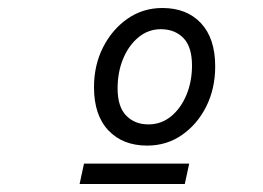

<svg xmlns="http://www.w3.org/2000/svg" viewBox="-20 -729 658 480"><path d="M386 -709Q447 -709 482.5 -671Q518 -633 518 -563Q518 -508 496 -463.5Q474 -419 435.5 -392Q397 -365 348 -365Q287 -365 251 -403Q215 -441 215 -511Q215 -566 237.5 -610.5Q260 -655 298.5 -682Q337 -709 386 -709ZM460 -565Q460 -612 438.5 -634Q417 -656 382 -656Q351 -656 326.5 -636Q302 -616 288 -582.5Q274 -549 274 -508Q274 -462 295.5 -440Q317 -418 351 -418Q383 -418 407.5 -438Q432 -458 446 -491.5Q460 -525 460 -565ZM190 -320H453L442 -269H179Z"/></svg>

Font: Fragment Mono
Style: Italic
Weight: 400
Italic angle: -12°
Designer: Wei Huang based on Nimbus Sans by URW Studio, based on Helvetica by Max Miedinger.
Foundry: Wei Huang
Version: Version 1.011; ttfautohint (v1.8.4.7-5d5b)